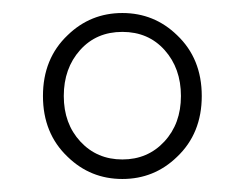

<svg xmlns="http://www.w3.org/2000/svg" viewBox="-20 -773 376 295"><path d="M84 -532Q46 -568 46 -625.5Q46 -683 84 -719Q119 -753 168 -753Q217 -753 252 -719Q290 -683 290 -625.5Q290 -568 252 -532Q217 -498 168 -498Q119 -498 84 -532ZM103.5 -555.5Q129 -528 168 -528Q207 -528 232.5 -555.5Q258 -583 258 -625.5Q258 -668 233 -696Q208 -724 168 -724Q128 -724 103 -696Q78 -668 78 -625.5Q78 -583 103.5 -555.5Z"/></svg>

Font: Resource Han Rounded KR ExtraLight
Style: Regular
Weight: 250
Designer: Cyano Hao (round all glyphs); Ryoko NISHIZUKA 西塚涼子 (kana, bopomofo & ideographs); Paul D. Hunt (Latin, Greek & Cyrillic)
Foundry: Cyano Hao
Version: 0.990